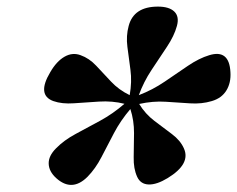

<svg xmlns="http://www.w3.org/2000/svg" viewBox="-20 -784 701 567"><path d="M238.5 -262Q192.5 -216 146 -258Q124.5 -277.5 123.8 -300.5Q123 -323.5 145.5 -346Q169 -370 203.5 -388.5Q238 -407 275.8 -427.5Q313.5 -448 347.5 -477.5Q311.5 -486.5 272.5 -484Q233.5 -481.5 198.2 -479Q163 -476.5 137.5 -485.5Q88 -503.5 128.5 -571Q147 -603 170.5 -616.5Q194 -630 218 -621Q243.5 -612 264.2 -589.8Q285 -567.5 308 -543Q331 -518.5 363 -503Q370 -542.5 365.2 -578Q360.5 -613.5 356.2 -645.8Q352 -678 360 -707.5Q375 -764.5 446.5 -764.5Q479.5 -764.5 494.8 -749.8Q510 -735 502.5 -707.5Q494.5 -678 473 -645.8Q451.5 -613.5 427.8 -577.8Q404 -542 390 -503Q430.5 -518.5 466.5 -543Q502.5 -567.5 535.2 -589.8Q568 -612 598 -621Q657 -639 660.5 -571Q662.5 -539.5 648.5 -516.8Q634.5 -494 605.5 -485.5Q575.5 -476.5 541.2 -478.8Q507 -481 469.5 -483.5Q432 -486 391 -477Q409 -447.5 436 -427Q463 -406.5 487.8 -388Q512.5 -369.5 523 -346Q544 -300 475 -258Q443 -238.5 419 -239.2Q395 -240 385 -262Q374 -286 374.8 -319.8Q375.5 -353.5 375.8 -390.8Q376 -428 365 -462Q336 -428 316.5 -390.8Q297 -353.5 279.5 -319.8Q262 -286 238.5 -262Z"/></svg>

Font: Fraunces 9pt S100 SemiBold
Style: Italic
Weight: 600
Italic angle: -16°
Version: Version 1.000; ttfautohint (v1.8.3)